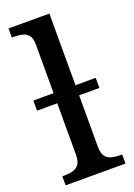

<svg xmlns="http://www.w3.org/2000/svg" viewBox="-146 -817 610 874"><g transform="rotate(-20 159.0 -380.0)"><path d="M14 0V-44H27Q48 -44 66 -49Q84 -54 95 -69Q106 -84 106 -115V-364H8V-413H106V-649Q106 -679 94.5 -693Q83 -707 65 -711.5Q47 -716 27 -716H14V-760H212V-413H310V-364H212V-115Q212 -84 223 -69Q234 -54 252.5 -49Q271 -44 292 -44H304V0Z"/></g></svg>

Font: ET Text
Style: Regular
Weight: 470
Designer: Monotype Design Team
Foundry: Monotype Imaging Inc.
Version: Version 2.009